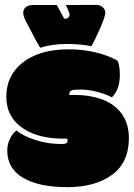

<svg xmlns="http://www.w3.org/2000/svg" viewBox="-20 -752 549 787"><path d="M276.9 -382.8Q284.2 -384.8 313 -384.8Q341.8 -384.8 377.7 -375.7Q413.6 -366.7 438.5 -353Q471.2 -384.8 471.2 -444.3Q471.2 -483.4 461.9 -503.4Q424.8 -524.4 372.8 -537.1Q320.8 -549.8 260.7 -549.8Q138.7 -549.8 68.8 -492.2Q5.9 -439.9 5.9 -355.5Q5.9 -271 76.2 -224.6Q138.2 -183.6 241.7 -183.6H247.1Q252 -183.6 255.4 -184.1Q256.8 -180.2 256.8 -174.3Q256.8 -161.6 233.9 -161.6Q176.8 -161.6 125.7 -178Q74.7 -194.3 47.9 -216.8Q33.2 -207.5 21.5 -184.8Q9.8 -162.1 9.8 -134.8Q9.8 -61 75 -22.9Q140.1 15.1 255.4 15.1Q370.6 15.1 439.5 -35.6Q508.3 -86.4 508.3 -186Q508.3 -250 474.1 -292Q443.4 -329.1 394.8 -345.9Q346.2 -362.8 290.5 -362.8H278.8Q270 -362.8 264.6 -362.3Q264.2 -362.8 264.2 -365.2V-367.7Q264.2 -378.9 276.9 -382.8ZM144.5 -556.2Q194.8 -571.8 252.7 -571.8Q310.5 -571.8 354.5 -562.5Q371.1 -591.3 391.4 -638.4Q411.6 -685.5 411.6 -699.2Q411.6 -712.9 401.1 -722.4Q390.6 -731.9 375 -731.9H322.3Q310.1 -731.4 285.2 -731.4H250Q265.1 -700.2 265.1 -692.9Q265.1 -675.3 243.2 -675.3L212.9 -731.4H116.7Q95.7 -731.4 85.4 -722.4Q75.2 -713.4 75.2 -699.5Q75.2 -685.5 86.4 -664.3Q97.7 -643.1 112.3 -615.2Q125.5 -587.9 144.5 -556.2Z"/></svg>

Font: Friends & Family
Style: Regular
Weight: 400
Designer: Sarang Kulkarni, Maithili Shingre, Noopur Datye
Foundry: Ek Type
Version: Version 1.000;hotconv 1.0.117;makeotfexe 2.5.65602